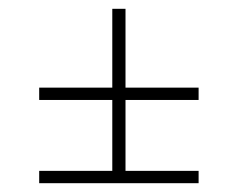

<svg xmlns="http://www.w3.org/2000/svg" viewBox="-20 -562 539 436"><path d="M265 -542V-156H235V-542ZM69 -335V-363H431V-335ZM69 -146V-174H431V-146Z"/></svg>

Font: Roundo Variable
Style: Regular
Weight: 200
Designer: Shiva Nallaperumal
Foundry: Indian Type Foundry
Version: Version 2.000